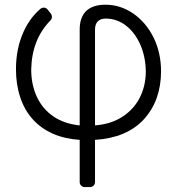

<svg xmlns="http://www.w3.org/2000/svg" viewBox="-20 -571 734 796"><path d="M373.9 -51.1V-448.2Q373.9 -469.8 384.6 -481.5Q396 -494 417.6 -494Q464.5 -494 501.8 -465.2Q539.1 -436.8 561.8 -385.7Q583.5 -335.9 584.5 -275.2Q584.5 -213.1 557.2 -161.6Q529.5 -110.8 476.9 -80.6Q434.7 -56.1 373.9 -51.1ZM63.9 -167.6Q81.7 -113.6 117.5 -74.6Q150.2 -38.7 199.2 -16.7Q247.2 4.6 310.4 8.9V183.9Q310.4 192.5 316.4 198.5Q322.4 204.5 331 204.5H353Q361.9 204.5 367.9 198.5Q373.9 192.5 373.9 183.9V8.9Q439.3 4.6 489.7 -16.3Q540.1 -37.6 574.2 -73.9Q610.8 -113.3 629.3 -163.7Q647.7 -215.9 647.7 -274.9Q647.7 -352.3 616.5 -415.8Q584.9 -478.7 531.6 -515.6Q478 -551.5 417.6 -551.5Q365.4 -551.5 337.7 -525.9Q310.4 -499.6 310.4 -448.5V-51.1Q246.8 -57.5 201.3 -88.4Q156.2 -119.3 132.8 -169.7Q109.4 -219.8 109.4 -283Q111.9 -408 189.6 -486.9Q195.3 -492.5 195.3 -501.4Q195.3 -508.5 191.1 -514.2L177.6 -531.2Q171.2 -539.4 160.9 -539.4Q153.8 -539.4 148.1 -534.8Q103.3 -496.8 77.4 -438.6Q46.2 -369.3 46.2 -284.4Q46.2 -220.5 63.9 -167.6Z"/></svg>

Font: DeltaSans Light
Style: Regular
Weight: 300
Designer: Rasmus Andersson
Foundry: rsms
Version: Version 3.012